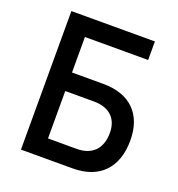

<svg xmlns="http://www.w3.org/2000/svg" viewBox="-126 -798 839 903"><g transform="rotate(20 293.0 -346.5)"><path d="M78.1 0H336.9C470.2 0 546.9 -78.6 546.9 -216.3C546.9 -347.7 470.2 -422.9 336.9 -422.9H179.7V-600.6H496.1V-693.4H78.1ZM179.7 -92.8V-330.1H323.2C400.4 -330.1 444.3 -288.6 444.3 -216.3C444.3 -137.7 400.4 -92.8 323.2 -92.8Z"/></g></svg>

Font: CaskaydiaCove Nerd Font
Style: Regular
Weight: 400
Designer: Aaron Bell
Foundry: Saja Typeworks
Version: Version 2111.1;Nerd Fonts 2.3.3